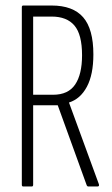

<svg xmlns="http://www.w3.org/2000/svg" viewBox="-20 -675 404 695"><path d="M64 0Q59 0 59 -6V-649Q59 -655 64 -655H167Q244 -655 281 -612.5Q318 -570 318 -478Q318 -405 294.5 -361Q271 -317 230 -304V-303L338 -8Q340 0 333 0H299Q296 0 294 -4L189 -294H100V-6Q100 0 95 0ZM100 -332H172Q227 -332 252 -369Q277 -406 277 -475Q277 -550 249.5 -582.5Q222 -615 167 -615H100Z"/></svg>

Font: Sofia Sans Extra Condensed Light
Style: Regular
Weight: 300
Designer: Botio Nikoltchev, Ani Petrova
Foundry: lettersoup
Version: Version 4.101